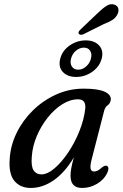

<svg xmlns="http://www.w3.org/2000/svg" viewBox="-20 -897 592 927"><path d="M422.5 -127.5Q414.5 -96 417.5 -82.5Q420.5 -69 434.5 -69Q443.5 -69 452 -73.5Q460.5 -78 471.5 -88Q487.5 -100.5 496.5 -96Q510 -88.5 497.5 -61.5Q482.5 -30 449 -9.8Q415.5 10.5 376.5 10.5Q320.5 10.5 320.5 -48.5Q320.5 -64 323.8 -83.2Q327 -102.5 336.5 -137Q293.5 -64.5 239.8 -27Q186 10.5 129 10.5Q78 10.5 49.5 -23.5Q21 -57.5 27 -131.5Q31 -195.5 60.5 -255.8Q90 -316 139 -364Q188 -412 250.8 -440.5Q313.5 -469 384 -469Q453 -469 484.8 -454.5Q516.5 -440 515 -416.5Q513 -398 500.2 -389Q487.5 -380 483 -362.5ZM133.5 -141Q129.5 -93 142.5 -74Q155.5 -55 179.5 -55Q209 -55 243.2 -84.2Q277.5 -113.5 309.2 -160.8Q341 -208 363.2 -263.5Q385.5 -319 391.5 -371.5Q396.5 -417.5 356.5 -417.5Q319 -417.5 281 -393.8Q243 -370 211 -330Q179 -290 158 -241Q137 -192 133.5 -141ZM452 -834Q475.5 -857 494.8 -869Q514 -881 532.5 -874.5Q548 -869.5 551.2 -855.2Q554.5 -841 546 -826Q538 -810.5 522 -800.2Q506 -790 481.5 -781L381.5 -731Q365.5 -725.5 360 -735Q357.5 -740 361.2 -745.8Q365 -751.5 370.5 -756.5ZM347.5 -525.5Q305.5 -525.5 283 -550Q260.5 -574.5 271 -614Q281 -653 316.5 -677.5Q352 -702 394 -702Q436.5 -702 458.8 -677.2Q481 -652.5 471 -614Q460.5 -575 425.2 -550.2Q390 -525.5 347.5 -525.5ZM385 -667Q364.5 -667 346.8 -652.2Q329 -637.5 323 -614Q317 -591 327 -575.8Q337 -560.5 357.5 -560.5Q378 -560.5 395.5 -575.8Q413 -591 419 -614Q425 -637 415.2 -652Q405.5 -667 385 -667Z"/></svg>

Font: Fraunces 9pt Soft
Style: Italic
Weight: 400
Italic angle: -16°
Version: Version 1.000;[0bf87f6ff]